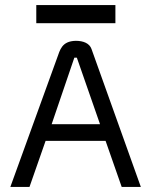

<svg xmlns="http://www.w3.org/2000/svg" viewBox="-20 -742 602 762"><path d="M438 -722H124V-650H438ZM539 0 343 -548C335 -570 311 -580 281 -580C224 -579 218 -542 207 -513L21 0H97L161 -183H399L463 0ZM185 -249 275 -513H285L377 -249Z"/></svg>

Font: Charger
Style: Regular
Weight: 400
Designer: Jasper
Foundry: Cannot Into Space Fonts
Version: Version 0.98